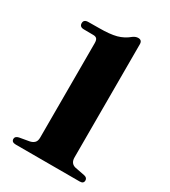

<svg xmlns="http://www.w3.org/2000/svg" viewBox="-178 -811 800 901"><g transform="rotate(30 222.0 -360.5)"><path d="M60.5 -628Q36.5 -628 36.5 -648.5Q36.5 -668.5 61.5 -668.5L119.5 -669Q177 -669 211.8 -678.2Q246.5 -687.5 275 -711.5Q288.5 -721 301.5 -721Q322.5 -721 322.5 -699V-86Q322.5 -52.5 352 -46L404 -36Q421 -32 421 -17.5Q421 0 400 0H54Q30.5 0 30.5 -18Q30.5 -32 50 -36.5L104 -46Q119 -49.5 127.8 -58.5Q136.5 -67.5 136.5 -86V-597Q136.5 -614 130.5 -620.8Q124.5 -627.5 111.5 -627.5Z"/></g></svg>

Font: Fraunces 72pt S000
Style: Bold
Weight: 700
Version: Version 1.000; ttfautohint (v1.8.3)